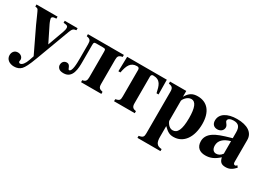

<svg xmlns="http://www.w3.org/2000/svg" viewBox="-19 -1117 2687 1966"><g transform="rotate(30 1324.0 -134.0)"><path d="M502 -461H350V-437C393 -435 404 -428 404 -404C404 -392 402 -381 393 -355L325 -167L233 -353C220 -380 213 -407 213 -411C213 -426 224 -434 249 -436L265 -437V-461H16V-437C38 -434 44 -431 50 -423C59 -411 94 -326 117 -277L256 13L238 66C221 116 196 148 172 148C163 148 155 140 155 131C155 131 155 128 156 125C157 120 158 115 158 111C158 82 132 59 98 59C60 59 36 88 36 126C36 173 76 205 133 205C167 205 196 194 217 172C238 149 259 110 294 16L442 -382C458 -425 471 -433 502 -437Z M624 -461V-437C668 -430 677 -416 677 -372V-204C677 -141 675 -45 640 -45C625 -45 626 -102 585 -102C555 -102 531 -83 531 -44C531 -30 538 -15 551 -4C564 7 583 11 607 11C715 11 717 -114 717 -184V-387C717 -416 723 -421 746 -421H825C853 -421 857 -416 857 -387V-84C857 -47 846 -29 809 -24V0H1049V-24C1008 -33 996 -45 996 -87V-372C996 -415 1006 -430 1049 -437V-461Z M1391 -402C1391 -421 1401 -429 1415 -429C1503 -429 1517 -370 1535 -288H1559L1557 -461H1088L1084 -288H1108C1124 -371 1147 -429 1224 -429C1241 -429 1252 -422 1252 -402V-88C1252 -42 1245 -35 1199 -24V0H1444V-24C1409 -29 1391 -42 1391 -85Z M1787 -461H1595V-437C1639 -430 1650 -416 1650 -372V118C1650 160 1642 173 1594 181V205H1866V181C1805 178 1789 146 1789 79V-47C1837 0 1862 13 1907 13C2027 13 2099 -94 2099 -249C2099 -396 2029 -473 1918 -473C1859 -473 1821 -452 1787 -392ZM1789 -346C1789 -352 1796 -366 1807 -379C1827 -403 1852 -416 1875 -416C1926 -416 1951 -357 1951 -234C1951 -96 1921 -42 1866 -42C1833 -42 1804 -69 1789 -107Z M2621 -64 2611 -54C2608 -51 2605 -50 2600 -50C2586 -50 2579 -61 2579 -78V-339C2579 -425 2505 -473 2383 -473C2270 -473 2192 -427 2192 -347C2192 -305 2216 -279 2257 -279C2297 -279 2325 -305 2325 -339C2325 -353 2319 -365 2306 -381C2297 -391 2295 -398 2295 -404C2295 -428 2324 -441 2360 -441C2419 -441 2441 -412 2441 -348V-280C2325 -247 2278 -229 2240 -204C2195 -174 2173 -136 2173 -92C2173 -18 2219 14 2283 14C2341 14 2387 -5 2442 -55C2453 -4 2475 14 2524 14C2567 14 2598 -2 2636 -43ZM2441 -97C2419 -66 2395 -57 2371 -57C2341 -57 2319 -80 2319 -124C2319 -182 2361 -223 2441 -245Z"/></g></svg>

Font: XITS Math
Style: Bold
Weight: 700
Designer: MicroPress Inc., with final additions and corrections provided by Coen Hoffman, Elsevier (retired)
Version: Version 1.105